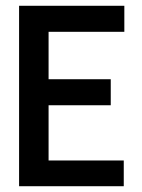

<svg xmlns="http://www.w3.org/2000/svg" viewBox="-20 -644 490 664"><path d="M46 0V-624H410V-534H148V-370H363V-280H148V-89H408V0Z"/></svg>

Font: Inconsolata SemiCondensed Bold
Style: Regular
Weight: 700
Width: 4
Monospace: yes
Designer: Raph Levien, Cyreal, Brenton Simpson
Foundry: Raph Levien, Cyreal, Google
Version: Version 3.001; ttfautohint (v1.8.2.53-6de2)